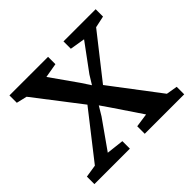

<svg xmlns="http://www.w3.org/2000/svg" viewBox="-137 -710 867 867"><g transform="rotate(-45 296.0 -277.0)"><path d="M70 -57.5 241 -276 72 -495.5 21.5 -507.5V-554.5H268V-507.5L198.5 -495.5L289 -367L317.5 -323.5L344 -366.5L439 -495.5L366.5 -507.5V-554.5H572V-507.5L516 -495.5L353.5 -289L529.5 -57L583 -48V0H331V-48L397 -57.5L306 -192.5L275 -237.5L248.5 -193.5L152.5 -57.5L236 -48V0H9.5V-48Z"/></g></svg>

Font: Merriweather 20pt
Style: Regular
Weight: 400
Version: Version 2.100